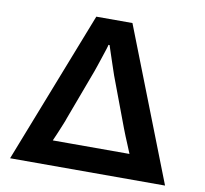

<svg xmlns="http://www.w3.org/2000/svg" viewBox="-77 -770 909 853"><g transform="rotate(10 377.5 -343.0)"><path d="M22 0 290 -686H453L721 0ZM195 -111H541Q537 -122 523.5 -153.5Q510 -185 497 -219L413 -443Q407 -461 397.5 -489Q388 -517 380 -541.5Q372 -566 370 -572H365Q364 -566 358.5 -549Q353 -532 346 -511Q339 -490 333 -472Q327 -454 324 -446L239 -218Q236 -208 228 -189Q220 -170 211.5 -149Q203 -128 195 -111Z"/></g></svg>

Font: Archivo Variable SemiBold
Style: Regular
Weight: 600
Designer: Hector Gatti
Foundry: Omnibus-Type
Version: Version 2.001